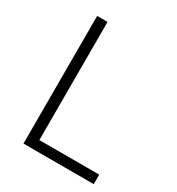

<svg xmlns="http://www.w3.org/2000/svg" viewBox="-171 -822 858 930"><g transform="rotate(30 257.5 -357.0)"><path d="M493.2 0V-53.2H158.2V-713.9H100.1V0Z"/></g></svg>

Font: Noto Reveo Sans
Style: Regular
Weight: 300
Designer: Monotype Design Team
Foundry: Monotype Imaging Inc.
Version: Version 2.007